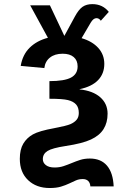

<svg xmlns="http://www.w3.org/2000/svg" viewBox="-20 -714 640 941"><path d="M77.1 64.5Q77.1 18.6 94.2 -10Q111.3 -38.6 141.4 -55.4Q171.4 -72.3 246.1 -85.9Q305.7 -97.2 325 -105.5Q344.2 -113.8 355.2 -126.7Q366.2 -139.6 366.2 -160.2Q366.2 -187 353 -201.9Q339.8 -216.8 313.5 -223.4Q287.1 -230 222.2 -230V-316.4Q295.4 -316.4 327.9 -333.7Q360.4 -351.1 360.4 -388.7Q360.4 -418 341.3 -434.3Q322.3 -450.7 287.1 -450.7Q248.5 -450.7 224.9 -431.9Q201.2 -413.1 197.3 -380.4L81.5 -391.1Q90.8 -446.3 125.7 -480.5Q160.6 -514.6 214.8 -528.8L127.9 -688H224.6L295.4 -538.1L347.2 -633.3Q365.7 -667.5 384.8 -680.7Q403.8 -693.8 432.6 -693.8Q482.9 -693.8 513.2 -655.8L474.1 -612.3Q465.8 -625 452.6 -625Q437.5 -625 424.3 -602.5L379.9 -526.9Q432.1 -511.7 461.7 -479Q491.2 -446.3 491.2 -400.9Q491.2 -353 460.7 -321.3Q430.2 -289.6 370.1 -276.9V-275.9Q435.5 -269 471.4 -237.3Q507.3 -205.6 507.3 -156.7Q507.3 -112.8 487.5 -81.3Q467.8 -49.8 425.8 -30.3Q383.8 -10.7 302.2 1.5Q235.4 11.7 212.6 26.1Q189.9 40.5 189.9 65.9Q189.9 83.5 204.8 95.2Q219.7 106.9 247.6 106.9Q271.5 106.9 291.7 100.1Q312 93.3 331.8 85Q351.6 76.7 372.8 69.8Q394 63 420.4 63Q474.6 63 504.4 97.9Q534.2 132.8 537.1 199.7H422.9Q421.9 182.6 412.4 173.1Q402.8 163.6 385.7 163.6Q366.7 163.6 351.6 170.4Q336.4 177.2 318.8 185.5Q301.3 193.8 278.8 200.7Q256.3 207.5 223.6 207.5Q158.2 207.5 117.7 168.9Q77.1 130.4 77.1 64.5Z"/></svg>

Font: Liberation Mono
Style: Bold
Weight: 700
Monospace: yes
Designer: Steve Matteson
Foundry: Ascender Corporation
Version: Version 2.1.5